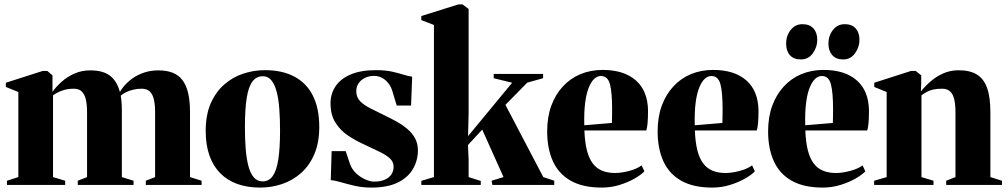

<svg xmlns="http://www.w3.org/2000/svg" viewBox="-20 -837 4560 869"><path d="M11.5 0V-19L63 -35.5V-420.5L6.5 -443.5V-462.5L173.5 -516H194L217.5 -496V-421.5Q234 -444.5 259 -467Q284 -489.5 316.8 -504Q349.5 -518.5 388.5 -518.5Q446.5 -518.5 478 -494.2Q509.5 -470 522.5 -421Q539 -448.5 564.5 -470.5Q590 -492.5 623.5 -505.5Q657 -518.5 696.5 -518.5Q734 -518.5 761 -508Q788 -497.5 805.5 -474.8Q823 -452 831.5 -416Q840 -380 840 -328.5V-35.5L892.5 -19V0H640V-19L682 -35.5V-328.5Q682 -363 676.5 -386.8Q671 -410.5 657.8 -423Q644.5 -435.5 621.5 -435.5Q601.5 -435.5 583.5 -431.2Q565.5 -427 551 -420Q536.5 -413 526.5 -404Q527.5 -398 528.8 -387.2Q530 -376.5 530.8 -365Q531.5 -353.5 531.5 -343V-35.5L584.5 -19V0H332V-19L374 -35.5V-328.5Q374 -363 368.5 -386.8Q363 -410.5 350 -423Q337 -435.5 314 -435.5Q284 -435.5 260 -426.5Q236 -417.5 220 -405.5V-35.5L275 -19V0Z M911 -244.5Q911 -316 933.2 -367.8Q955.5 -419.5 993.5 -453.2Q1031.5 -487 1079.5 -503.2Q1127.5 -519.5 1179.5 -519.5Q1257.5 -519.5 1312.5 -490.2Q1367.5 -461 1396.2 -403.8Q1425 -346.5 1425 -262.5Q1425 -191.5 1402.8 -139.5Q1380.5 -87.5 1342.8 -54Q1305 -20.5 1257 -4.2Q1209 12 1157 12Q1100 12 1054.5 -4.2Q1009 -20.5 977 -52.8Q945 -85 928 -133Q911 -181 911 -244.5ZM1169 -16Q1197 -16 1214.2 -40Q1231.5 -64 1239.5 -114.8Q1247.5 -165.5 1247.5 -245.5Q1247.5 -298.5 1244.2 -343.5Q1241 -388.5 1232.2 -421.8Q1223.5 -455 1208.2 -473.5Q1193 -492 1170 -492Q1140.5 -492 1122.5 -468Q1104.5 -444 1096.5 -393Q1088.5 -342 1088.5 -260.5Q1088.5 -208 1092 -163.5Q1095.5 -119 1104.2 -85.8Q1113 -52.5 1128.8 -34.2Q1144.5 -16 1169 -16Z M1660.5 12Q1621 12 1585 3.8Q1549 -4.5 1521 -12.8Q1493 -21 1477 -21.5L1481 -153H1544.5L1564.5 -94Q1573 -70 1592.2 -52.2Q1611.5 -34.5 1633.8 -24.8Q1656 -15 1672.5 -15Q1702 -15 1721.8 -23.8Q1741.5 -32.5 1751.5 -47.8Q1761.5 -63 1761.5 -82Q1761.5 -103.5 1746.2 -118.5Q1731 -133.5 1701.5 -148.2Q1672 -163 1628.5 -183Q1591.5 -199.5 1556.2 -222.8Q1521 -246 1498.5 -281.5Q1476 -317 1476 -369Q1476 -413 1499 -447Q1522 -481 1567.8 -500.2Q1613.5 -519.5 1681 -519.5Q1724 -519.5 1754.2 -512.8Q1784.5 -506 1806.5 -499Q1828.5 -492 1845.5 -490L1840.5 -359.5H1775.5L1759 -414Q1752.5 -440.5 1739.5 -458Q1726.5 -475.5 1709.5 -484.5Q1692.5 -493.5 1673 -493.5Q1651 -493.5 1632.8 -485Q1614.5 -476.5 1603.5 -460.8Q1592.5 -445 1592.5 -424Q1592.5 -397 1610 -379Q1627.5 -361 1655.8 -347Q1684 -333 1716 -317Q1745.5 -303 1773.2 -287.8Q1801 -272.5 1823.2 -253.8Q1845.5 -235 1858.5 -211.2Q1871.5 -187.5 1871.5 -156.5Q1871.5 -111.5 1849.5 -73Q1827.5 -34.5 1781 -11.2Q1734.5 12 1660.5 12Z M1887 0V-18.5L1944 -35.5V-724L1887 -746V-764.5L2054.5 -817H2073.5L2101 -796.5V-326.5L2098.5 -221L2298 -462.5L2214.5 -483V-502.5H2438V-483L2366.5 -463L2267.5 -362.5L2439 -35.5L2488.5 -19V0H2208.5L2205 -19L2259 -35.5L2162.5 -250.5L2098 -180.5L2101 -115V-35.5L2156 -18V0Z M2703.5 12Q2618 12 2563.2 -19Q2508.5 -50 2482.5 -107.2Q2456.5 -164.5 2456.5 -242.5Q2456.5 -307.5 2475.2 -358.5Q2494 -409.5 2527.8 -446Q2561.5 -482.5 2607.2 -501.5Q2653 -520.5 2708 -520.5Q2803.5 -520.5 2857.5 -473.5Q2911.5 -426.5 2913 -337Q2913 -303 2911 -280.2Q2909 -257.5 2905 -246.5H2625Q2627 -194 2636.2 -157.2Q2645.5 -120.5 2662.5 -97.8Q2679.5 -75 2704.8 -64.5Q2730 -54 2763.5 -54Q2792 -54 2827.2 -63.2Q2862.5 -72.5 2884 -88.5L2896.5 -61.5Q2882.5 -46.5 2852.8 -29.2Q2823 -12 2784.2 0Q2745.5 12 2703.5 12ZM2624.5 -270 2749.5 -280.5Q2750 -297 2750.2 -311.8Q2750.5 -326.5 2750.5 -343Q2750.5 -418 2740.8 -455.5Q2731 -493 2699.5 -493Q2684 -493 2670 -480.5Q2656 -468 2645 -441.2Q2634 -414.5 2628.5 -372.2Q2623 -330 2624.5 -270Z M3203.5 12Q3118 12 3063.2 -19Q3008.5 -50 2982.5 -107.2Q2956.5 -164.5 2956.5 -242.5Q2956.5 -307.5 2975.2 -358.5Q2994 -409.5 3027.8 -446Q3061.5 -482.5 3107.2 -501.5Q3153 -520.5 3208 -520.5Q3303.5 -520.5 3357.5 -473.5Q3411.5 -426.5 3413 -337Q3413 -303 3411 -280.2Q3409 -257.5 3405 -246.5H3125Q3127 -194 3136.2 -157.2Q3145.5 -120.5 3162.5 -97.8Q3179.5 -75 3204.8 -64.5Q3230 -54 3263.5 -54Q3292 -54 3327.2 -63.2Q3362.5 -72.5 3384 -88.5L3396.5 -61.5Q3382.5 -46.5 3352.8 -29.2Q3323 -12 3284.2 0Q3245.5 12 3203.5 12ZM3124.5 -270 3249.5 -280.5Q3250 -297 3250.2 -311.8Q3250.5 -326.5 3250.5 -343Q3250.5 -418 3240.8 -455.5Q3231 -493 3199.5 -493Q3184 -493 3170 -480.5Q3156 -468 3145 -441.2Q3134 -414.5 3128.5 -372.2Q3123 -330 3124.5 -270Z M3703.5 12Q3618 12 3563.2 -19Q3508.5 -50 3482.5 -107.2Q3456.5 -164.5 3456.5 -242.5Q3456.5 -307.5 3475.2 -358.5Q3494 -409.5 3527.8 -446Q3561.5 -482.5 3607.2 -501.5Q3653 -520.5 3708 -520.5Q3803.5 -520.5 3857.5 -473.5Q3911.5 -426.5 3913 -337Q3913 -303 3911 -280.2Q3909 -257.5 3905 -246.5H3625Q3627 -194 3636.2 -157.2Q3645.5 -120.5 3662.5 -97.8Q3679.5 -75 3704.8 -64.5Q3730 -54 3763.5 -54Q3792 -54 3827.2 -63.2Q3862.5 -72.5 3884 -88.5L3896.5 -61.5Q3882.5 -46.5 3852.8 -29.2Q3823 -12 3784.2 0Q3745.5 12 3703.5 12ZM3624.5 -270 3749.5 -280.5Q3750 -297 3750.2 -311.8Q3750.5 -326.5 3750.5 -343Q3750.5 -418 3740.8 -455.5Q3731 -493 3699.5 -493Q3684 -493 3670 -480.5Q3656 -468 3645 -441.2Q3634 -414.5 3628.5 -372.2Q3623 -330 3624.5 -270ZM3604.5 -568Q3572 -568 3555 -587.5Q3538 -607 3538 -639.5Q3538 -675 3558.5 -701.2Q3579 -727.5 3611.5 -727.5H3612.5Q3644.5 -727.5 3661.8 -708.2Q3679 -689 3679 -656.5Q3679 -624 3659 -596Q3639 -568 3605 -568ZM3795.5 -568Q3764 -568 3746.8 -587.5Q3729.5 -607 3729.5 -639.5Q3729.5 -675 3749.8 -701.2Q3770 -727.5 3803 -727.5H3804Q3836 -727.5 3853 -708.2Q3870 -689 3870 -656.5Q3870 -624 3850 -596Q3830 -568 3796.5 -568Z M3993 -35.5V-420.5L3937 -443.5V-462.5L4103.5 -516H4124.5L4149.5 -496V-458.5L4148 -423Q4166.5 -446.5 4191.8 -468.5Q4217 -490.5 4249 -504.8Q4281 -519 4319 -519Q4369.5 -519 4401 -500Q4432.5 -481 4447.5 -439.2Q4462.5 -397.5 4462.5 -329V-35.5L4515 -19V0H4262.5V-19L4304.5 -35.5V-328.5Q4304.5 -363.5 4299 -387.2Q4293.5 -411 4280.2 -423.2Q4267 -435.5 4244.5 -435.5Q4219.5 -435.5 4202.8 -431.5Q4186 -427.5 4173.5 -420.5Q4161 -413.5 4150.5 -405.5V-35.5L4205 -19V0H3936.5V-19Z"/></svg>

Font: Merriweather 144pt ExtraBold
Style: Regular
Weight: 800
Version: Version 2.100